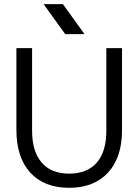

<svg xmlns="http://www.w3.org/2000/svg" viewBox="-20 -899 667 925"><path d="M492.3 -667.2V-269C492.3 -202 476.9 -150.8 446.2 -115.5C415.5 -80.1 370.9 -62.5 312.5 -62.5C255.4 -62.5 211.4 -80.3 180.7 -115.9C150 -151.6 134.6 -202.6 134.6 -269V-667.2H59V-272.6C59 -184.8 81.3 -116.4 125.8 -67.5C170.4 -18.7 232.6 5.8 312.5 5.8C393 5.8 455.7 -18.7 500.6 -67.5C545.4 -116.4 567.9 -184.4 567.9 -271.7V-667.2ZM387.2 -734.5 283 -879.2 190.1 -879.2 294.2 -734.5Z"/></svg>

Font: Diatome Awesome Regular
Style: Regular
Weight: 400
Designer: 15.100.17
Foundry: 15.100.17
Version: Version 1.008;Fontself Maker 3.5.8